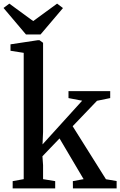

<svg xmlns="http://www.w3.org/2000/svg" viewBox="-44 -1041 665 1061"><path d="M26 0V-40L87 -51V-749L14 -760.5V-796L166 -819H174L194 -804.5V-311L191 -243L410 -484.5L334.5 -499V-537.5H565V-499L492 -484L357.5 -343.5L541.5 -50.5L600.5 -40.5V0H359L358.5 -40L418 -51L285 -276L190.5 -177.5L194 -128V-51L261 -40V0ZM99.5 -850.5 -24.5 -997 7.5 -1021 139.5 -924.5 271.5 -1021 304 -996.5 180 -850.5Z"/></svg>

Font: Merriweather 60pt Medium
Style: Regular
Weight: 500
Version: Version 2.100